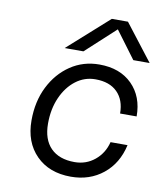

<svg xmlns="http://www.w3.org/2000/svg" viewBox="-83 -791 728 868"><g transform="rotate(10 281.5 -357.5)"><path d="M360 -725H434L563 -558H488L395 -683L259 -558H173ZM82 -210Q82 -297 116 -365Q150 -433 208.5 -472.5Q267 -512 341 -512Q436 -512 491.5 -456.5Q547 -401 547 -310H471Q471 -372 435.5 -407.5Q400 -443 335 -443Q285 -443 245 -412.5Q205 -382 181.5 -329Q158 -276 158 -209Q158 -136 196.5 -97Q235 -58 306 -58Q359 -58 398.5 -90.5Q438 -123 451 -175H529Q510 -89 448.5 -39.5Q387 10 301 10Q201 10 141.5 -50Q82 -110 82 -210Z"/></g></svg>

Font: Overused Grotesk
Style: Italic
Weight: 400
Italic angle: -10°
Version: Version 0.003